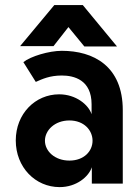

<svg xmlns="http://www.w3.org/2000/svg" viewBox="-20 -744 546 778"><path d="M454.1 -555.7 315.4 -723.6H200.2L61.5 -557.1H196.8L257.3 -634.3L321.8 -555.7ZM261.2 -255.9C320.8 -255.9 355 -215.8 355 -173.8C355 -131.8 320.8 -93.3 261.2 -93.3C201.7 -93.3 162.1 -131.8 162.1 -173.8C162.1 -215.8 201.7 -255.9 261.2 -255.9ZM219.7 -361.8C123 -361.8 43.9 -283.2 43.9 -174.8C43.9 -66.4 123 14.2 221.7 14.2C290 14.2 339.8 -28.3 352.1 -66.4V0H477.5V-148.9V-297.4C477.5 -476.6 358.4 -538.1 230.5 -538.1C178.2 -538.1 103.5 -515.6 74.7 -492.2L125 -412.1C151.4 -423.8 181.6 -438 230.5 -438C279.3 -438 351.1 -420.9 351.1 -321.3V-281.2C338.9 -319.3 288.1 -361.8 219.7 -361.8Z"/></svg>

Font: Tuffy
Style: Bold
Weight: 700
Designer: Thatcher Ulrich, Karoly Barta, Michael Everson
Version: Version 001.270